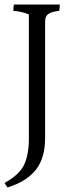

<svg xmlns="http://www.w3.org/2000/svg" viewBox="-26 -680 311 851"><path d="M239 -660Q239 -640 236 -632Q202 -628 188 -618Q174 -608 174 -585V-69Q174 21 132.5 73Q91 125 7 151Q-5 132 -6 131Q61 94 81.5 49Q102 4 102 -67V-616Q71 -629 33 -632Q33 -651 36 -660Z"/></svg>

Font: Halant
Style: Regular
Weight: 400
Designer: Hitesh Malaviya (Devanagari), Satya Rajpurohit (Latin)
Foundry: Indian Type Foundry
Version: Version 1.100;PS 1.0;hotconv 1.0.78;makeotf.lib2.5.61930; tt